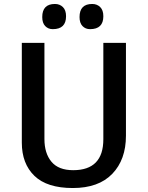

<svg xmlns="http://www.w3.org/2000/svg" viewBox="-20 -936 745 968"><path d="M445 -916Q469 -916 485 -900.5Q501 -885 501 -854Q501 -789 434 -789Q411 -789 396 -804.5Q381 -820 381 -850Q381 -916 445 -916ZM257 -916Q281 -916 297 -900.5Q313 -885 313 -854Q313 -789 246 -789Q223 -789 208 -804.5Q193 -820 193 -850Q193 -916 257 -916ZM90 -217V-720H204V-235Q204 -163 239.5 -120.5Q275 -78 349 -78Q501 -78 501 -234V-720H615V-252Q615 -131 546 -59.5Q477 12 347 12Q217 12 153.5 -49.5Q90 -111 90 -217Z"/></svg>

Font: Convergence
Style: Regular
Weight: 400
Designer: Nicolas Silva and John Vargas
Foundry: Nicolas Silva and Jonh Vargas
Version: Version 1.002